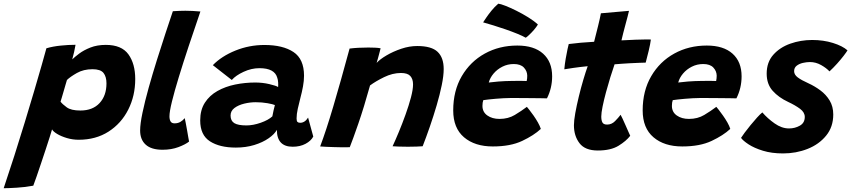

<svg xmlns="http://www.w3.org/2000/svg" viewBox="-122 -774 4514 1018"><path d="M-102.5 224Q-75 142.5 -46.2 52.5Q-17.5 -37.5 9.5 -126Q36.5 -214.5 59.5 -292.5Q82.5 -370.5 99.2 -429.2Q116 -488 124 -518Q158 -528 199.5 -532.2Q241 -536.5 278.5 -536.5Q276 -520 271 -498.5Q266 -477 261 -459Q273.5 -471.5 297.8 -489.8Q322 -508 357.5 -522Q393 -536 439 -536Q522.5 -536 558.8 -486Q595 -436 595 -355Q595 -266 558 -192.8Q521 -119.5 453.5 -76.2Q386 -33 295 -33Q263 -33 232.8 -42Q202.5 -51 181.2 -63.8Q160 -76.5 154 -88Q150.5 -75.5 141.5 -47.2Q132.5 -19 120.5 17.5Q108.5 54 95.8 91.8Q83 129.5 72.2 161.2Q61.5 193 54.5 210.5Q12.5 218.5 -33.2 221.2Q-79 224 -102.5 224ZM304 -188Q369.5 -188 406 -227.5Q442.5 -267 442.5 -332Q442.5 -367.5 426.8 -387.2Q411 -407 368.5 -407Q321 -407 285.8 -387Q250.5 -367 233 -350Q231 -343.5 226.2 -327.2Q221.5 -311 216 -292Q210.5 -273 205.8 -257.2Q201 -241.5 199 -235Q208.5 -222 231.8 -205Q255 -188 304 -188Z M880.5 -23.5Q862 -8.5 824.5 5.8Q787 20 740 20Q680.5 20 650.8 -6.8Q621 -33.5 621 -82Q621 -117 633.5 -176.5Q646 -236 666.2 -308.5Q686.5 -381 710 -456Q733.5 -531 755.8 -598.5Q778 -666 794.5 -714.5Q831 -717 861 -717Q880 -717 899 -716Q918 -715 940.5 -713Q907.5 -617 878 -528Q848.5 -439 825.8 -364.5Q803 -290 789.8 -236.2Q776.5 -182.5 776.5 -157Q776.5 -140 782.5 -130Q788.5 -120 803.5 -120Q821 -120 834 -127.5Q847 -135 857.5 -147.5Q859 -141.5 862.5 -123.5Q866 -105.5 869.8 -84Q873.5 -62.5 876.5 -45.2Q879.5 -28 880.5 -23.5Z M1128.5 8.5Q1042.5 8.5 991 -24.8Q939.5 -58 939.5 -135.5Q939.5 -191 964.2 -229.5Q989 -268 1030.8 -291.5Q1072.5 -315 1124.8 -325.8Q1177 -336.5 1231.5 -336.5Q1270 -336.5 1306.2 -328Q1342.5 -319.5 1352.5 -312.5Q1353.5 -321 1352.8 -336Q1352 -351 1348 -362Q1334 -412.5 1253.5 -412.5Q1211 -412.5 1169.5 -393.2Q1128 -374 1107 -350L1006.5 -428.5Q1052.5 -476 1126 -505.8Q1199.5 -535.5 1280 -535.5Q1378 -535.5 1434 -498.2Q1490 -461 1490 -372.5Q1490 -346 1484.5 -315.8Q1479 -285.5 1471 -256Q1463 -226 1456.8 -197.2Q1450.5 -168.5 1450.5 -146Q1450.5 -132 1455.2 -127.5Q1460 -123 1469.5 -123Q1494.5 -123 1511.5 -150.5L1539 -50Q1527 -27 1498 -11.5Q1469 4 1430 4Q1346 4 1346 -85.5Q1333.5 -62.5 1302.2 -40.8Q1271 -19 1226.2 -5.2Q1181.5 8.5 1128.5 8.5ZM1184.5 -109Q1220 -109 1260.5 -123.2Q1301 -137.5 1322 -157Q1325 -172.5 1328.5 -188.8Q1332 -205 1335.5 -217Q1325.5 -221.5 1296.2 -226.8Q1267 -232 1233.5 -232Q1203.5 -232 1172.8 -224.5Q1142 -217 1121.2 -201.5Q1100.5 -186 1100.5 -161.5Q1100.5 -133.5 1120.2 -121.2Q1140 -109 1184.5 -109Z M1732.5 6.5Q1717 7 1695 7Q1673 7 1650.5 6Q1632.5 5.5 1608.5 4.5Q1584.5 3.5 1575.5 2.5Q1607 -81 1645.2 -210Q1683.5 -339 1731.5 -516.5Q1775 -522 1830.5 -522Q1849 -522 1866.2 -521.2Q1883.5 -520.5 1896 -518Q1895 -513.5 1891.2 -499.2Q1887.5 -485 1883 -468.5Q1878.5 -452 1875 -440.5Q1892 -459.5 1927.2 -480.2Q1962.5 -501 2005.5 -515.5Q2048.5 -530 2090 -530Q2166 -530 2198.2 -499.2Q2230.5 -468.5 2230.5 -408Q2230.5 -372.5 2220.2 -322.5Q2210 -272.5 2193.2 -215.5Q2176.5 -158.5 2157 -102.2Q2137.5 -46 2119 1.5Q2108.5 2.5 2086.8 3.2Q2065 4 2041 4Q2015.5 4 1992.8 3.2Q1970 2.5 1959.5 1.5Q1974 -29.5 1992.5 -74Q2011 -118.5 2028.2 -166.5Q2045.5 -214.5 2056.8 -257Q2068 -299.5 2068 -326.5Q2068 -355 2053.5 -371Q2039 -387 2004 -387Q1959.5 -387 1914.5 -365Q1869.5 -343 1840 -321Q1807 -202.5 1778 -118.8Q1749 -35 1732.5 6.5Z M2745.5 -90.5Q2708.5 -56 2646.5 -26.8Q2584.5 2.5 2491 2.5Q2395.5 2.5 2338.2 -46.2Q2281 -95 2281 -188.5Q2281 -292.5 2326.2 -370Q2371.5 -447.5 2448.5 -490Q2525.5 -532.5 2621 -532.5Q2709.5 -532.5 2757.5 -489.5Q2805.5 -446.5 2805.5 -369.5Q2805.5 -307 2778 -252.5Q2771.5 -253 2746.8 -253.2Q2722 -253.5 2690.8 -253.8Q2659.5 -254 2631.5 -254.2Q2603.5 -254.5 2590 -254.5Q2547.5 -254 2505 -250.2Q2462.5 -246.5 2440.5 -243Q2436 -231 2436 -212.5Q2436 -180 2461.8 -161.8Q2487.5 -143.5 2526.5 -143.5Q2572.5 -143.5 2607.5 -164.5Q2642.5 -185.5 2671.5 -207.5Q2674 -205 2684 -192.2Q2694 -179.5 2706.8 -161.5Q2719.5 -143.5 2730.2 -124.5Q2741 -105.5 2745.5 -90.5ZM2469.5 -336.5Q2487 -339 2520.8 -341.8Q2554.5 -344.5 2597 -345Q2621.5 -345.5 2643 -345.2Q2664.5 -345 2670.5 -344.5Q2672 -351 2672.8 -358.2Q2673.5 -365.5 2673.5 -373Q2673 -397.5 2655.5 -416Q2638 -434.5 2602 -434.5Q2569.5 -434.5 2541.8 -420.5Q2514 -406.5 2495 -384Q2476 -361.5 2469.5 -336.5ZM2520 -754.5Q2531.5 -753.5 2557.2 -743.5Q2583 -733.5 2615.2 -717.5Q2647.5 -701.5 2678.2 -682.5Q2709 -663.5 2730 -644Q2722 -630.5 2708.8 -615.2Q2695.5 -600 2683.2 -588.5Q2671 -577 2665.5 -574Q2649 -583.5 2620.8 -595Q2592.5 -606.5 2559.5 -618Q2526.5 -629.5 2494.8 -639.2Q2463 -649 2439.5 -655.5Q2443 -661 2454.8 -678.5Q2466.5 -696 2483.5 -717Q2500.5 -738 2520 -754.5Z M3219.5 -54Q3198.5 -26.5 3157.5 -1.2Q3116.5 24 3047.5 24Q2980 24 2950.5 -14.8Q2921 -53.5 2921 -110Q2921 -134 2928.2 -174.5Q2935.5 -215 2946.8 -261.5Q2958 -308 2970.8 -351Q2983.5 -394 2994 -423Q2953.5 -419 2918.5 -414Q2883.5 -409 2870 -406.5Q2872.5 -434.5 2877.5 -463.5Q2882.5 -492.5 2887.2 -514Q2892 -535.5 2893.5 -540.5Q2923.5 -544.5 2957.2 -547.5Q2991 -550.5 3028 -552.5Q3039 -593 3049 -636Q3053.5 -654.5 3057.8 -673.2Q3062 -692 3064 -703.5L3213 -716.5Q3212 -711.5 3205.8 -687Q3199.5 -662.5 3191 -631.5Q3187 -616 3182.2 -597.8Q3177.5 -579.5 3173 -560Q3189.5 -560.5 3212 -561.8Q3234.5 -563 3247.5 -563.5Q3279.5 -565 3301.5 -564.8Q3323.5 -564.5 3329 -564.5Q3326 -540.5 3317.5 -505Q3309 -469.5 3301.5 -442Q3297 -442 3269 -441Q3241 -440 3214 -438.5Q3196 -437.5 3174.8 -436Q3153.5 -434.5 3136.5 -433Q3126.5 -404.5 3114.2 -365Q3102 -325.5 3091 -284.8Q3080 -244 3073 -209.5Q3066 -175 3066 -156Q3066 -136 3072 -124.8Q3078 -113.5 3097 -113.5Q3121 -113.5 3139 -131.8Q3157 -150 3168.5 -165.5Q3171.5 -161 3178.8 -145Q3186 -129 3194.8 -109.5Q3203.5 -90 3210.5 -74Q3217.5 -58 3219.5 -54Z M3750 -90.5Q3713 -56 3651 -26.8Q3589 2.5 3495.5 2.5Q3400 2.5 3342.8 -46.2Q3285.5 -95 3285.5 -188.5Q3285.5 -292.5 3330.8 -370Q3376 -447.5 3453 -490Q3530 -532.5 3625.5 -532.5Q3714 -532.5 3762 -489.5Q3810 -446.5 3810 -369.5Q3810 -307 3782.5 -252.5Q3776 -253 3751.2 -253.2Q3726.5 -253.5 3695.2 -253.8Q3664 -254 3636 -254.2Q3608 -254.5 3594.5 -254.5Q3552 -254 3509.5 -250.2Q3467 -246.5 3445 -243Q3440.5 -231 3440.5 -212.5Q3440.5 -180 3466.2 -161.8Q3492 -143.5 3531 -143.5Q3577 -143.5 3612 -164.5Q3647 -185.5 3676 -207.5Q3678.5 -205 3688.5 -192.2Q3698.5 -179.5 3711.2 -161.5Q3724 -143.5 3734.8 -124.5Q3745.5 -105.5 3750 -90.5ZM3474 -336.5Q3491.5 -339 3525.2 -341.8Q3559 -344.5 3601.5 -345Q3626 -345.5 3647.5 -345.2Q3669 -345 3675 -344.5Q3676.5 -351 3677.2 -358.2Q3678 -365.5 3678 -373Q3677.5 -397.5 3660 -416Q3642.5 -434.5 3606.5 -434.5Q3574 -434.5 3546.2 -420.5Q3518.5 -406.5 3499.5 -384Q3480.5 -361.5 3474 -336.5Z M4030 39.5Q3969.5 39.5 3923.2 25.2Q3877 11 3847.2 -8.5Q3817.5 -28 3807 -43Q3812.5 -52 3826.2 -70.5Q3840 -89 3857.5 -110.5Q3875 -132 3891.8 -150.5Q3908.5 -169 3920 -178Q3947 -146.5 3984.8 -119.8Q4022.5 -93 4061.5 -93Q4093 -93 4119 -107.8Q4145 -122.5 4145 -154Q4145 -178.5 4119.8 -197.2Q4094.5 -216 4057 -233.5Q4006.5 -257 3974.8 -292.5Q3943 -328 3943 -383.5Q3943 -444 3978 -483.5Q4013 -523 4068.2 -542.5Q4123.5 -562 4184 -562Q4244 -562 4294.5 -546.2Q4345 -530.5 4371.5 -507Q4366 -497.5 4351 -478Q4336 -458.5 4316 -436.2Q4296 -414 4276 -395.5Q4260 -413 4231.8 -429Q4203.5 -445 4172.5 -445Q4154.5 -445 4135 -440.5Q4115.5 -436 4102 -425.5Q4088.5 -415 4088.5 -396.5Q4088.5 -378 4107.8 -363.5Q4127 -349 4165 -332Q4197 -317.5 4227.2 -295.2Q4257.5 -273 4276.8 -241.2Q4296 -209.5 4296 -167Q4296 -101 4258.2 -54.8Q4220.5 -8.5 4159.8 15.5Q4099 39.5 4030 39.5Z"/></svg>

Font: Grandstander
Style: Bold Italic
Weight: 700
Italic angle: -15°
Designer: Tyler Finck
Foundry: Etcetera Type Co
Version: Version 1.200; ttfautohint (v1.8.3)